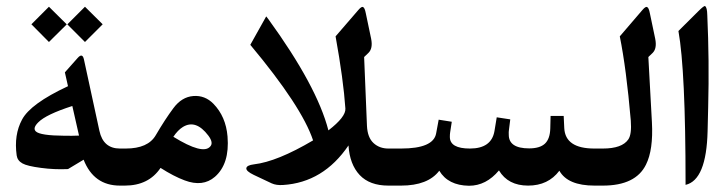

<svg xmlns="http://www.w3.org/2000/svg" viewBox="-20 -609 2388 630"><path d="M198.7 -529.3V-528.8L140.6 -471.2L83 -529.3L140.6 -586.9L198.7 -529.3ZM201.2 -529.3 258.8 -586.9 316.9 -529.3 258.8 -471.2 201.2 -528.8ZM381.3 0H373.5Q287.6 0 254.4 -85L203.1 -54.2Q158.2 -52.2 114.7 -58.1Q69.3 -64 53.7 -72.8Q37.1 -82 34.7 -99.1Q25.4 -166.5 52.2 -216.3Q79.6 -268.6 203.1 -326.2L192.9 -371.6L234.9 -418.9Q250.5 -436.5 255.4 -414.1L306.2 -179.7Q318.8 -121.6 373.5 -121.6H381.3Q402.8 -121.6 402.8 -79.6V-41.5Q403.3 0 381.3 0ZM217.3 -261.2Q130.9 -233.4 105.5 -207.5Q86.4 -188.5 97.7 -177.7Q112.3 -164.1 191.4 -163.6Q217.3 -163.1 239.3 -164.1Z M378.9 -121.6H392.6Q465.8 -121.6 491.2 -165.5Q521.5 -217.3 548.8 -253.9Q576.2 -291 614.3 -293.9Q652.3 -296.9 680.2 -268.6Q721.2 -226.6 726.6 -161.1Q733.9 -71.3 685.1 -28.8Q645.5 5.4 585.9 -17.1Q550.3 -30.3 506.8 -58.1Q467.8 0 389.6 0H378.9Q349.6 0 349.6 -41V-80.1Q349.6 -121.6 378.9 -121.6ZM548.8 -160.2Q646 -100.1 669.9 -128.4Q681.2 -140.6 663.6 -164.1Q622.6 -218.3 580.1 -192.4Q563.5 -182.1 548.8 -160.2Z M1081.1 -489.7 1155.8 -576.2Q1167 -589.4 1171.9 -585.4Q1176.8 -583 1180.2 -565.9L1197.8 -481.9Q1204.1 -450.2 1189 -435.5L1174.8 -421.9L1184.1 -195.8Q1186 -157.7 1205.6 -139.6Q1225.1 -121.6 1254.4 -121.6H1269Q1297.4 -121.6 1297.4 -59.1V-56.2Q1297.4 0 1269 0H1254.4Q1192.9 0 1160.2 -34.7Q1127.4 -69.8 1123.5 -131.8Q1041 -10.3 908.7 -2Q886.7 -0.5 871.6 -7.3L812.5 -35.2Q787.1 -47.4 788.3 -57.1Q789.6 -66.9 813.5 -69.8Q889.2 -78.6 1007.3 -148.4Q970.2 -259.8 801.3 -461.9L853.5 -555.2L860.4 -546.4Q1020 -326.7 1057.6 -181.2Q1115.2 -225.6 1113.3 -252.9Q1106.9 -347.2 1081.1 -489.7Z M1955.1 0H1930.7Q1842.8 0 1815.4 -48.8Q1778.8 0 1712.9 0Q1647 0 1617.2 -49.8Q1575.2 0.5 1519 0.5Q1450.2 -0.5 1421.4 -48.8Q1384.3 0 1295.9 0H1265.1Q1235.8 0 1235.8 -41V-80.1Q1235.8 -121.6 1265.1 -121.6H1295.9Q1402.3 -121.6 1411.1 -171.4L1419.4 -216.3L1462.4 -209.5L1457 -174.3Q1456.1 -168.5 1456.1 -159.7Q1456.1 -121.6 1522 -121.6Q1592.8 -121.6 1602.5 -179.2L1609.9 -224.1L1654.3 -217.3L1649.9 -182.1Q1648.9 -176.3 1649.4 -167.5Q1648.9 -122.1 1716.3 -122.1Q1751.5 -122.1 1768.1 -137.7Q1784.7 -153.3 1785.6 -187.5L1786.6 -228.5H1829.6L1831.5 -188.5Q1835 -121.6 1930.2 -121.6H1955.1Q1976.6 -121.6 1976.6 -79.6V-41.5Q1976.6 0 1955.1 0Z M1949.2 -121.6H1958Q2021 -121.6 2041.5 -151.4Q2053.2 -168 2049.8 -213.4Q2035.2 -383.3 2013.7 -489.7L2087.9 -576.2Q2099.1 -589.4 2104 -585.4Q2108.9 -583 2112.3 -565.9L2129.9 -481.9Q2136.2 -450.2 2121.6 -435.5L2107.4 -421.9L2119.1 -208Q2124 -117.2 2099.6 -68.8Q2065.9 0 1958 0H1949.2Q1920.9 0 1920.9 -41V-80.1Q1920.9 -121.6 1949.2 -121.6Z M2300.8 -559.1Q2307.6 -410.2 2303.7 -257.8L2301.8 -178.7Q2297.9 -18.1 2229.5 -2.4V-8.8Q2229.5 -377 2206.1 -507.3L2271.5 -572.3Q2290.5 -591.3 2293.5 -588.9Q2300.3 -585 2300.8 -559.1Z"/></svg>

Font: Parastoo Print
Style: Print-Bold
Weight: 700
Foundry: Saber Rastikerdar (saber.rastikerdar@gmail.com)
Version: Version 1.0.0-alpha3